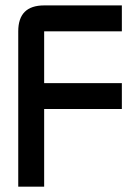

<svg xmlns="http://www.w3.org/2000/svg" viewBox="-20 -704 528 724"><path d="M146.5 -683.6H439.5V-585.9H146.5V-390.6H439.5V-293H146.5V0H48.8V-585.9Q48.8 -683.6 146.5 -683.6Z"/></svg>

Font: BabelStone Runic Short Twig
Style: Regular
Weight: 400
Designer: Andrew West
Foundry: BabelStone
Version: Version 3.003;March 14, 2022